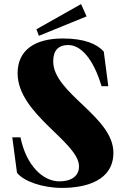

<svg xmlns="http://www.w3.org/2000/svg" viewBox="-20 -903 607 938"><path d="M283 15C403 15 534 -22 534 -157C534 -334 240 -447 240 -603C240 -657 265 -683 314 -683C374 -683 436 -617 476 -482H509L487 -651C454 -688 393 -715 287 -715C150 -715 66 -658 66 -545C66 -345 366 -209 366 -90C366 -43 329 -17 270 -17C191 -17 109 -92 80 -232H40L63 -59C95 -18 186 15 283 15ZM403 -823 376 -883 158 -760 170 -728Z"/></svg>

Font: Sprat Condesed
Style: Bold
Weight: 700
Width: 3
Designer: Ethan Nakache
Foundry: Collletttivo
Version: Version 2.000;Glyphs 3.2 (3217)